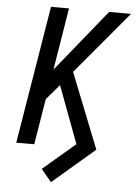

<svg xmlns="http://www.w3.org/2000/svg" viewBox="-61 -781 722 1020"><g transform="rotate(5 300.0 -271.0)"><path d="M250 193 195 127 367 -20 253 -325 184 -244 144 0H48L169 -735H265L211 -404L479 -735H596L316 -401L475 0Z"/></g></svg>

Font: Iosevka Md Ex Obl
Style: Regular
Weight: 500
Width: 7
Italic angle: -9°
Monospace: yes
Designer: Belleve Invis
Foundry: Belleve Invis
Version: Version 32.5.0; ttfautohint (v1.8.4)